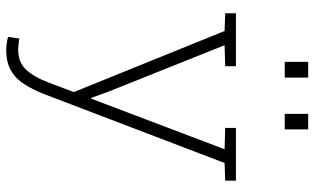

<svg xmlns="http://www.w3.org/2000/svg" viewBox="-218 -584 1015 620"><g transform="rotate(90 290.0 -274.5)"><path d="M141.1 213.4Q131.3 213.4 118.7 211.4Q106 209.5 99.6 207.5L105 170.9Q110.8 172.4 122.6 173.6Q134.3 174.8 140.1 174.8Q181.6 174.8 205.6 149.2Q229.5 123.5 248 74.2L277.8 -4.9L80.6 -491.7L23.4 -493.7V-528.3H194.3V-493.7L126.5 -491.7L275.9 -118.2L296.4 -61.5H299.3L462.4 -491.7L393.6 -493.7V-528.3H564V-493.7L506.8 -491.7L286.1 86.4Q272 123.5 254.2 152.3Q236.3 181.2 209.5 197.3Q182.6 213.4 141.1 213.4ZM348.1 -686V-761.7H398.4V-686ZM180.2 -686V-761.7H231V-686Z"/></g></svg>

Font: Roboto Slab ExtraLight
Style: Regular
Weight: 250
Designer: Google
Version: Version 2.000; ttfautohint (v1.8.1.43-b0c9)